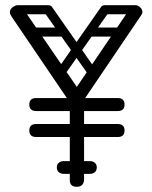

<svg xmlns="http://www.w3.org/2000/svg" viewBox="-20 -720 587 740"><path d="M119 -292Q93 -292 93 -317Q93 -342 119 -342H434Q460 -342 460 -317Q460 -292 434 -292ZM119 -192Q93 -192 93 -217Q93 -242 119 -242H434Q460 -242 460 -217Q460 -192 434 -192ZM276 0Q249 0 249 -26Q249 -81 249 -111.5Q249 -142 249 -158.5Q249 -175 249 -187Q249 -199 249 -215.5Q249 -232 249 -262.5Q249 -293 249 -348Q249 -374 276 -374Q304 -374 304 -350V-28Q304 -16 297 -8Q290 0 276 0ZM24 -657Q18 -666 18 -673Q18 -685 31 -694Q42 -700 49 -700Q60 -700 67 -690L276 -385L481 -687Q491 -700 501 -700Q510 -700 516 -695Q529 -686 529 -674Q529 -668 524 -661L273 -290ZM203 -426Q189 -435 199 -449L368 -691Q377 -705 392 -695Q407 -685 398 -671L228 -430Q217 -416 203 -426ZM519 -682Q519 -665 502 -665H386Q367 -665 367 -682Q367 -700 385 -700H501Q519 -700 519 -682ZM463 -596Q463 -579 446 -579H330Q311 -579 311 -596Q311 -614 329 -614H445Q463 -614 463 -596ZM347 -426Q333 -416 322 -430L152 -671Q143 -685 158 -695Q173 -705 182 -691L351 -449Q361 -435 347 -426ZM31 -682Q31 -700 49 -700H165Q183 -700 183 -682Q183 -665 164 -665H48Q31 -665 31 -682ZM87 -596Q87 -614 105 -614H221Q239 -614 239 -596Q239 -579 220 -579H104Q87 -579 87 -596ZM199 -75Q199 -86 206 -92Q213 -99 225 -99H274Q286 -99 293 -93Q300 -86 300 -75Q300 -63 293 -56Q286 -50 274 -50H225Q213 -50 206 -57Q199 -63 199 -75ZM353 -75Q353 -63 346 -57Q339 -50 327 -50H278Q267 -50 259 -56Q252 -63 252 -75Q252 -86 259 -93Q267 -99 278 -99H327Q339 -99 346 -92Q353 -86 353 -75Z"/></svg>

Font: Agu Display
Style: Regular
Weight: 400
Designer: Oluwaseun Badejo
Version: Version 1.103